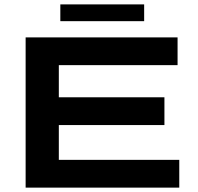

<svg xmlns="http://www.w3.org/2000/svg" viewBox="-20 -858 906 878"><path d="M255.9 -761.2V-837.9H639.2V-761.2ZM97.2 0V-687H792V-560.1H249V-413.1H731.9V-286.1H249V-127H799.8V0Z"/></svg>

Font: Archivo Expanded SemiBold
Style: Regular
Weight: 600
Width: 7
Designer: Hector Gatti
Foundry: Omnibus-Type
Version: Version 2.001